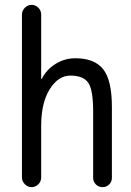

<svg xmlns="http://www.w3.org/2000/svg" viewBox="-20 -770 540 790"><path d="M70.3 -40V-710Q70.3 -725.6 82 -737.8Q93.8 -750 109.9 -750Q126 -750 137.7 -738.3Q149.4 -726.6 149.4 -710V-446.3Q149.4 -445.3 150.4 -445.3Q152.3 -445.3 152.3 -446.3Q171.9 -484.4 209 -507.3Q246.1 -530.3 290 -530.3Q369.1 -530.3 404.8 -484.9Q440.4 -439.5 440.4 -330.1V-38.1Q440.4 -22.5 429.2 -11.2Q418 0 401.9 0Q385.7 0 374.5 -11.2Q363.3 -22.5 363.3 -38.1V-311.5Q363.3 -399.4 343.3 -429.2Q323.2 -459 269.5 -459Q219.7 -459 184.6 -402.8Q149.4 -346.7 149.4 -252V-40Q149.4 -23.4 137.7 -11.7Q126 0 109.9 0Q93.8 0 82 -12.2Q70.3 -24.4 70.3 -40Z"/></svg>

Font: Rounded Mgen+ 2m regular
Style: Regular
Weight: 400
Designer: [Source Han Sans]
Ryoko NISHIZUKA  (kana & ideographs); Paul D. Hunt (Latin, Greek & Cyrillic); Wenlong ZHANG  (bopomofo
Version: Version 1.059.20150602